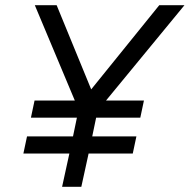

<svg xmlns="http://www.w3.org/2000/svg" viewBox="-20 -719 730 739"><path d="M321 -128 293 0H219L247 -128H70L84 -194H261L276 -266H99L113 -332H268L114 -699H198L331 -375L593 -699H690L388 -332H534L520 -266H350L335 -194H505L491 -128Z"/></svg>

Font: Fragment Mono
Style: Italic
Weight: 400
Italic angle: -12°
Designer: Wei Huang based on Nimbus Sans by URW Studio, based on Helvetica by Max Miedinger.
Foundry: Wei Huang
Version: Version 1.011; ttfautohint (v1.8.4.7-5d5b)